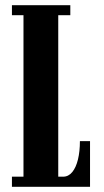

<svg xmlns="http://www.w3.org/2000/svg" viewBox="-20 -720 400 740"><path d="M26 0V-39H70.5V-661.5H26V-700H251V-661.5H204.5V-39H223Q244 -39 258.5 -56.8Q273 -74.5 280.5 -105.5Q288 -136.5 288 -176H327V0Z"/></svg>

Font: Imbue Thin 10pt ExtraBold
Style: Regular
Weight: 800
Version: Version 1.102